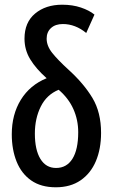

<svg xmlns="http://www.w3.org/2000/svg" viewBox="-20 -785 489 815"><path d="M217 10Q154 10 112.5 -19Q71 -48 50.5 -99Q30 -150 30 -215Q30 -299 68.5 -361.5Q107 -424 178 -453Q133 -493 108.5 -533Q84 -573 84 -621Q84 -690 129 -727.5Q174 -765 244 -765Q288 -765 323.5 -753Q359 -741 381 -723L346 -645Q323 -664 298 -673.5Q273 -683 247 -683Q215 -683 196.5 -666Q178 -649 178 -621Q178 -590 202 -560Q226 -530 271 -489Q336 -430 372.5 -369Q409 -308 409 -221Q409 -153 387 -101Q365 -49 322 -19.5Q279 10 217 10ZM218 -72Q263 -72 287.5 -111Q312 -150 312 -224Q312 -276 291.5 -322Q271 -368 229 -404Q178 -383 153 -332.5Q128 -282 128 -218Q128 -149 151.5 -110.5Q175 -72 218 -72Z"/></svg>

Font: Noto Sans ExtraCondensed Medium
Style: Regular
Weight: 500
Width: 2
Designer: Monotype Design Team
Foundry: Monotype Imaging Inc.
Version: Version 2.013; ttfautohint (v1.8.4.7-5d5b)